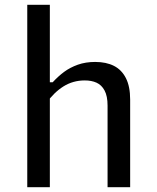

<svg xmlns="http://www.w3.org/2000/svg" viewBox="-20 -785 660 805"><path d="M94.3 0V-765H189V0ZM431 0V-342.3Q431 -382 418.5 -405.4Q406 -428.8 384.8 -438.3Q363.7 -447.8 335.5 -447.8Q286.3 -447.8 246.2 -422.8Q206.2 -397.7 174 -352.5V-440H200.8Q224 -465.2 248.8 -483.6Q273.7 -502 306.2 -513.7Q338.8 -525.3 379 -525.3Q425.2 -525.3 457.8 -508.8Q490.3 -492.2 508 -457.2Q525.7 -422.2 525.7 -367.7V0Z"/></svg>

Font: Monaspace Neon Var
Style: Regular
Weight: 400
Designer: Riley Cran and the Lettermatic Team
Version: Version 1.000 (Monaspace Neon Var)